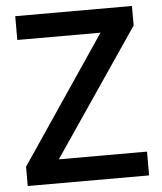

<svg xmlns="http://www.w3.org/2000/svg" viewBox="-52 -759 678 805"><g transform="rotate(-5 287.5 -357.0)"><path d="M543 0H32.2V-81.1L392.1 -613.8H42V-713.9H533.2V-631.8L171.9 -100.1H543Z"/></g></svg>

Font: f0_46533          
Style: Regular
Weight: 600
Foundry: Ascender Corporation
Version: Version 1.10